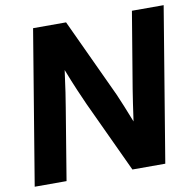

<svg xmlns="http://www.w3.org/2000/svg" viewBox="-81 -811 910 893"><g transform="rotate(-10 374.5 -364.0)"><path d="M11.7 0 132.3 -727.5H288.1L461.4 -355.5Q470.7 -334.5 486.3 -296.4Q502 -258.3 517.1 -219.2Q522.9 -261.7 529.1 -303Q535.2 -344.2 539.1 -367.7L599.1 -727.5H749L628.4 0H473.1L315.9 -336.9Q304.2 -362.3 284.7 -408Q265.1 -453.6 243.2 -510.3Q235.8 -452.1 228.8 -406.7Q221.7 -361.3 217.8 -337.4L162.1 0Z"/></g></svg>

Font: Inter Display
Style: Bold Italic
Weight: 700
Italic angle: -9.39999°
Designer: Rasmus Andersson
Foundry: rsms
Version: Version 4.000;git-a52131595